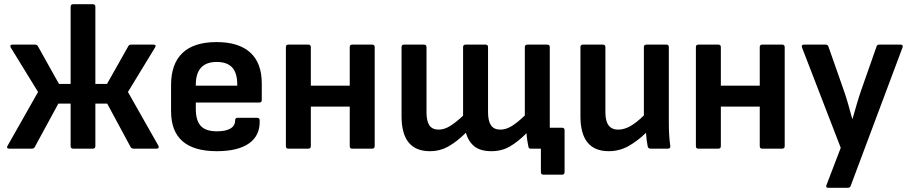

<svg xmlns="http://www.w3.org/2000/svg" viewBox="-20 -703 4306 908"><path d="M23 0Q16 0 14 -4.5Q12 -9 16 -14L160 -268L31 -478Q28 -484 29.5 -488Q31 -492 38 -492H145Q155 -492 159 -485L259 -306H314V-671Q314 -683 326 -683H419Q431 -683 431 -671V-306H486L587 -485Q590 -492 601 -492H706Q714 -492 715.5 -488Q717 -484 713 -478L585 -268L729 -14Q732 -9 730 -4.5Q728 0 721 0H612Q602 0 598 -7L487 -213H431V-12Q431 0 419 0H326Q314 0 314 -12V-213H256L144 -7Q140 0 130 0Z M1005 12Q789 12 789 -177V-301Q789 -401 843 -452.5Q897 -504 1004 -504Q1109 -504 1163.5 -454.5Q1218 -405 1218 -308V-230Q1218 -218 1206 -218H906V-188Q906 -133 929.5 -107.5Q953 -82 1006 -82Q1047 -82 1069.5 -95Q1092 -108 1092 -134Q1092 -146 1104 -146H1196Q1207 -146 1208 -135Q1211 -63 1158.5 -25.5Q1106 12 1005 12ZM906 -298H1102V-303Q1102 -358 1078 -384Q1054 -410 1005 -410Q906 -410 906 -302Z M1343 0Q1332 0 1332 -12V-480Q1332 -492 1343 -492H1438Q1450 -492 1450 -480V-298H1634V-480Q1634 -492 1645 -492H1740Q1752 -492 1752 -480V-12Q1752 0 1740 0H1645Q1634 0 1634 -12V-199H1450V-12Q1450 0 1438 0Z M2013 12Q1879 12 1879 -153V-480Q1879 -492 1890 -492H1985Q1997 -492 1997 -480V-172Q1997 -131 2010.5 -110.5Q2024 -90 2055 -90Q2081 -90 2108.5 -107Q2136 -124 2170 -156V-480Q2170 -492 2182 -492H2277Q2288 -492 2288 -480V-172Q2288 -131 2302 -110.5Q2316 -90 2346 -90Q2373 -90 2400.5 -107Q2428 -124 2462 -157V-480Q2462 -492 2474 -492H2568Q2580 -492 2580 -480V-125Q2580 -112 2580 -99H2581H2638Q2650 -99 2650 -87V111Q2650 123 2638 123H2550Q2538 123 2538 111V0H2490Q2480 0 2479 -9Q2476 -23 2473.5 -39.5Q2471 -56 2470 -73Q2430 -33 2391.5 -10.5Q2353 12 2304 12Q2253 12 2224.5 -10Q2196 -32 2183 -75Q2142 -34 2101.5 -11Q2061 12 2013 12Z M2859 12Q2725 12 2725 -153V-480Q2725 -492 2736 -492H2831Q2843 -492 2843 -480V-172Q2843 -90 2903 -90Q2932 -90 2961 -106.5Q2990 -123 3025 -157V-480Q3025 -492 3037 -492H3132Q3143 -492 3143 -480V-125Q3143 -96 3144.5 -67.5Q3146 -39 3150 -12Q3151 0 3138 0H3057Q3045 0 3043 -11Q3037 -42 3035 -75Q2995 -36 2952 -12Q2909 12 2859 12Z M3282 0Q3271 0 3271 -12V-480Q3271 -492 3282 -492H3377Q3389 -492 3389 -480V-298H3573V-480Q3573 -492 3584 -492H3679Q3691 -492 3691 -480V-12Q3691 0 3679 0H3584Q3573 0 3573 -12V-199H3389V-12Q3389 0 3377 0Z M3897 185Q3883 185 3889 171L3956 -4L3773 -478Q3768 -492 3782 -492H3885Q3895 -492 3898 -482L3970 -277Q3981 -245 3991 -211Q4001 -177 4010 -142H4012Q4022 -177 4032 -211Q4042 -245 4053 -277L4125 -482Q4127 -492 4138 -492H4238Q4253 -492 4248 -478L4003 176Q4000 185 3990 185Z"/></svg>

Font: Sofia Sans
Style: Bold
Weight: 700
Designer: Botio Nikoltchev, Ani Petrova
Foundry: lettersoup
Version: Version 4.100; ttfautohint (v1.8.4.7-5d5b)